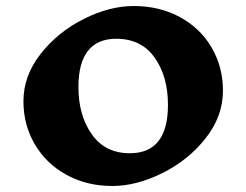

<svg xmlns="http://www.w3.org/2000/svg" viewBox="-20 -609 820 639"><path d="M722 -307Q722 -222 664.5 -149Q607 -76 520.5 -33Q434 10 354 10Q269 10 201.5 -27Q134 -64 96 -128.5Q58 -193 58 -272Q58 -357 115.5 -430Q173 -503 259 -546Q345 -589 425 -589Q511 -589 579 -552Q647 -515 684.5 -450.5Q722 -386 722 -307ZM241 -320Q241 -225 285.5 -162Q330 -99 412 -99Q539 -99 539 -260Q539 -355 494.5 -417.5Q450 -480 367 -480Q304 -480 272.5 -439.5Q241 -399 241 -320Z"/></svg>

Font: Inknut Antiqua
Style: Bold
Weight: 700
Designer: Claus Eggers Sørensen
Foundry: Claus Eggers Sørensen
Version: Version 1.003; ttfautohint (v1.8.2) -l 8 -r 50 -G 200 -x 14 